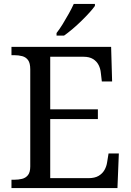

<svg xmlns="http://www.w3.org/2000/svg" viewBox="-20 -951 663 971"><path d="M38 0V-42H51Q73 -42 91.5 -46.5Q110 -51 121.5 -65.5Q133 -80 133 -109V-600Q133 -632 122 -647Q111 -662 92.5 -667Q74 -672 51 -672H38V-714H542L547 -539H495L490 -582Q488 -604 478.5 -622.5Q469 -641 450.5 -652.5Q432 -664 402 -664H234V-398H475V-349H234V-50H427Q459 -50 478.5 -61.5Q498 -73 508.5 -91.5Q519 -110 522 -132L529 -175H581L574 0ZM266 -784Q281 -803 297 -829Q313 -855 328 -882Q343 -909 353 -931H460V-921Q451 -908 433 -888Q415 -868 392.5 -846Q370 -824 347 -804.5Q324 -785 304 -771H266Z"/></svg>

Font: Noto Serif Armenian
Style: Regular
Weight: 400
Designer: Monotype Design Team
Foundry: Monotype Imaging Inc.
Version: Version 2.007